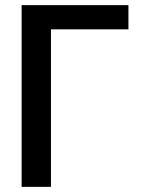

<svg xmlns="http://www.w3.org/2000/svg" viewBox="-20 -725 556 746"><path d="M64 -705H479V-611H178V1H64Z"/></svg>

Font: Poppins Cyr Med
Style: Regular
Weight: 500
Designer: Ninad Kale (Devanagari), Jonny Pinhorn (Latin)
Foundry: Indian Type Foundry
Version: 4.004